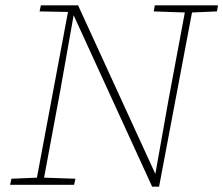

<svg xmlns="http://www.w3.org/2000/svg" viewBox="-20 -696 841 723"><path d="M559 -653 563 -676H801L797 -653L703 -649L579 7H553L258 -637H257L207 -355L146 -27L264 -23L259 0H18L23 -23L119 -27L236 -651L129 -653L134 -676H274L565 -41L614 -317L676 -649Z"/></svg>

Font: Source Serif 4 SmText ExtraLight
Style: Italic
Weight: 200
Italic angle: -12°
Designer: Frank Grießhammer
Foundry: Adobe
Version: Version 4.005;hotconv 1.1.0;makeotfexe 2.6.0